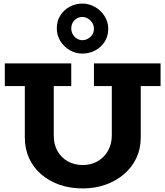

<svg xmlns="http://www.w3.org/2000/svg" viewBox="-20 -1041 926 1075"><path d="M443 14Q371 14 312 -7Q253 -28 209.5 -66Q166 -104 142.5 -156Q119 -208 119 -271V-618H281V-281Q281 -232 302 -195Q323 -158 360 -137.5Q397 -117 443 -117Q490 -117 526.5 -138Q563 -159 584.5 -196.5Q606 -234 606 -283V-618H768V-271Q768 -208 743.5 -156Q719 -104 674.5 -66Q630 -28 571 -7Q512 14 443 14ZM7 -559V-686H379V-559ZM506 -559V-686H879V-559ZM441 -741Q403 -741 370.5 -760Q338 -779 318 -811Q298 -843 298 -882Q298 -924 318 -955Q338 -986 370.5 -1003.5Q403 -1021 441 -1021Q479 -1021 512 -1002Q545 -983 565.5 -951Q586 -919 586 -880Q586 -838 565.5 -806.5Q545 -775 512 -758Q479 -741 441 -741ZM441 -816Q466 -816 486 -834Q506 -852 506 -880Q506 -907 486 -926.5Q466 -946 441 -946Q416 -946 397.5 -928Q379 -910 379 -882Q379 -864 387.5 -849Q396 -834 410.5 -825Q425 -816 441 -816Z"/></svg>

Font: BioRhyme ExtraBold
Style: Regular
Weight: 800
Designer: Aoife Mooney
Foundry: Aoife Mooney Type
Version: Version 1.600;gftools[0.9.33]